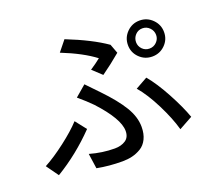

<svg xmlns="http://www.w3.org/2000/svg" viewBox="-132 -923 1241 1132"><g transform="rotate(-20 488.5 -357.0)"><path d="M767.6 -592.8Q767.6 -567.4 785.6 -548.8Q803.7 -530.3 830.1 -530.3Q856.4 -530.3 875 -548.8Q893.6 -567.4 893.6 -592.8Q893.6 -619.1 875 -638.2Q856.4 -657.2 830.1 -657.2Q803.7 -657.2 785.6 -638.2Q767.6 -619.1 767.6 -592.8ZM17.6 -87.9Q78.1 -120.1 151.4 -176.3Q224.6 -232.4 267.6 -279.3L321.3 -210.9Q207 -92.8 72.3 -11.7ZM280.3 -69.3Q358.4 -46.9 436.5 -46.9Q476.6 -46.9 503.9 -64.9Q531.2 -83 531.2 -123Q531.2 -199.2 410.2 -330.1Q376 -365.2 328.1 -405.3L396.5 -463.9Q468.8 -388.7 470.7 -386.7Q548.8 -305.7 588.4 -240.7Q627.9 -175.8 627.9 -113.3Q627.9 -69.3 612.3 -37.6Q596.7 -5.9 569.8 10.3Q543 26.4 514.2 33.2Q485.4 40 453.1 40Q369.1 40 293.9 25.4ZM324.2 -688.5 377 -753.9Q530.3 -693.4 621.1 -629.9L642.6 -572.3Q581.1 -520.5 520.5 -477.5L462.9 -531.2Q499 -554.7 529.3 -579.1Q454.1 -636.7 324.2 -688.5ZM677.7 -334 752.9 -376Q799.8 -320.3 849.1 -229Q898.4 -137.7 922.9 -68.4L837.9 -21.5Q817.4 -95.7 771.5 -187Q725.6 -278.3 677.7 -334ZM750 -513.2Q716.8 -545.9 716.8 -592.8Q716.8 -639.6 750 -672.9Q783.2 -706.1 830.1 -706.1Q877 -706.1 910.2 -672.9Q943.4 -639.6 943.4 -592.8Q943.4 -545.9 910.2 -513.2Q877 -480.5 830.1 -480.5Q783.2 -480.5 750 -513.2Z"/></g></svg>

Font: Min Sans Medium
Style: Regular
Weight: 500
Designer: Jinseong-Kim, NotoSansCJK, Nunito
Foundry: Jinseong-Kim
Version: Version 1.400;Glyphs 3.1.2 (3151)